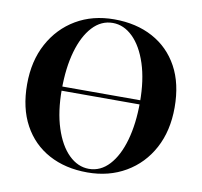

<svg xmlns="http://www.w3.org/2000/svg" viewBox="-81 -808 955 909"><g transform="rotate(10 396.5 -354.0)"><path d="M116 -346V-366H669V-346ZM397 -722Q503 -722 582.5 -679Q662 -636 706 -555.5Q750 -475 750 -360Q750 -248 705 -164Q660 -80 579.5 -33Q499 14 396 14Q290 14 210.5 -29Q131 -72 87 -153Q43 -234 43 -348Q43 -460 88.5 -544Q134 -628 213.5 -675Q293 -722 397 -722ZM393 -704Q337 -704 295.5 -659Q254 -614 231.5 -535Q209 -456 209 -352Q209 -246 234.5 -167.5Q260 -89 303.5 -46.5Q347 -4 400 -4Q456 -4 497.5 -49Q539 -94 561.5 -173.5Q584 -253 584 -356Q584 -463 558.5 -541Q533 -619 489.5 -661.5Q446 -704 393 -704Z"/></g></svg>

Font: Playfair Display
Style: Bold
Weight: 700
Designer: Claus Eggers Sørensen
Foundry: Claus Eggers Sørensen
Version: Version 1.203